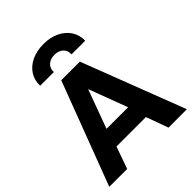

<svg xmlns="http://www.w3.org/2000/svg" viewBox="-257 -1086 1229 1229"><g transform="rotate(-45 357.0 -472.0)"><path d="M6 0 271 -700H439.5L708.5 0H542L487.5 -150H221L168 0ZM256 -275H451.5L352.5 -538ZM150.5 -770.5Q149 -822.5 174.8 -861.8Q200.5 -901 247.2 -922.8Q294 -944.5 355 -944.5Q415.5 -944.5 461.8 -922.2Q508 -900 533.8 -860.8Q559.5 -821.5 558.5 -770.5H434.5Q436.5 -805 414.5 -825.5Q392.5 -846 355 -846Q317.5 -846 295.2 -825.5Q273 -805 274.5 -770.5Z"/></g></svg>

Font: Geologica SemiBold
Style: Regular
Weight: 600
Designer: Sindre Bremnes, Frode Helland
Foundry: Monokrom Skriftforlag AS
Version: Version 1.010;gftools[0.9.28]